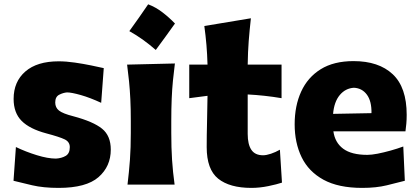

<svg xmlns="http://www.w3.org/2000/svg" viewBox="-20 -873 1977 908"><path d="M257.3 15.6Q185.1 15.6 132.1 3.2Q79.1 -9.3 43.9 -18.1L55.2 -177.7Q101.6 -155.3 153.8 -139.2Q206.1 -123 244.6 -123Q271 -124.5 290.5 -135.7Q310.1 -147 310.1 -177.2Q310.1 -202.1 285.9 -213.9Q261.7 -225.6 199.2 -242.2Q120.1 -263.2 82.3 -301.3Q44.4 -339.4 44.4 -405.3Q44.4 -486.8 99.9 -534.9Q155.3 -583 257.3 -583Q293 -583 333.5 -577.1Q374 -571.3 410.6 -563.7Q447.3 -556.2 470.7 -550.8L458.5 -386.7Q405.8 -411.1 361.8 -423.6Q317.9 -436 296.9 -436Q278.8 -434.6 260 -425Q241.2 -415.5 241.2 -388.2Q241.2 -364.3 259 -350.1Q276.9 -335.9 326.7 -323.2Q421.4 -297.9 462.6 -264.4Q503.9 -231 503.9 -165.5Q503.9 -85.9 445.8 -35.2Q387.7 15.6 257.3 15.6Z M680.7 -852.6Q716.2 -839.2 747.8 -815Q779.5 -790.8 807.5 -761.8Q785.4 -731.2 762.9 -699.8Q740.3 -668.4 716.7 -636.7Q689.3 -660.8 658.2 -683.4Q627 -706 591.6 -725.8Q615.2 -758.1 637.2 -789.7Q659.2 -821.4 680.7 -852.6ZM583 0Q590.3 -60.1 594.5 -116.9Q598.6 -173.8 598.6 -244.6V-300.8Q598.6 -358.9 596.4 -403.8Q594.2 -448.7 590.3 -488Q586.4 -527.3 581.1 -567.4L807.1 -572.8Q801.8 -532.2 797.9 -492.2Q793.9 -452.1 792 -406Q790 -359.9 790 -300.8V-244.6Q790 -173.8 793.7 -116.9Q797.4 -60.1 805.7 0Z M1168.9 15.6Q1065.9 15.6 1011.7 -28.1Q957.5 -71.8 957.5 -177.2Q957.5 -231 959 -289.6Q960.4 -348.1 961.4 -419.9L875 -408.7V-567.4H961.4Q960 -616.7 956.3 -660.4Q952.6 -704.1 946.3 -750L1166.5 -786.6Q1160.2 -729.5 1156.2 -678.7Q1152.3 -627.9 1151.4 -567.4H1311.5V-408.7Q1271.5 -415.5 1231 -419.9Q1190.4 -424.3 1151.4 -426.3V-239.7Q1151.4 -190.4 1168.7 -164.6Q1186 -138.7 1224.1 -138.7Q1239.7 -138.7 1261.5 -146Q1283.2 -153.3 1303.7 -165L1313.5 -9.3Q1290.5 -1.5 1249.3 7.1Q1208 15.6 1168.9 15.6Z M1692.9 15.6Q1580.6 15.6 1510 -22.9Q1439.5 -61.5 1406.5 -129.4Q1373.5 -197.3 1373.5 -285.2Q1373.5 -372.6 1404.3 -439.9Q1435.1 -507.3 1496.8 -545.7Q1558.6 -584 1651.9 -584Q1771 -584 1837.2 -522Q1903.3 -460 1903.3 -330.1Q1903.3 -306.2 1901.6 -288.1Q1899.9 -270 1897.5 -252H1556.6Q1564 -198.7 1603 -169.7Q1642.1 -140.6 1717.3 -140.6Q1736.8 -140.6 1765.9 -146.2Q1794.9 -151.9 1827.1 -160.9Q1859.4 -169.9 1887.2 -180.2L1894.5 -18.1Q1858.9 -8.8 1809.1 3.4Q1759.3 15.6 1692.9 15.6ZM1736.8 -337.9Q1737.8 -394.5 1715.1 -425.3Q1692.4 -456.1 1653.8 -458Q1613.8 -455.6 1586.9 -423.6Q1560.1 -391.6 1555.2 -334.5Z"/></svg>

Font: Pinar-DS2-FD ExtraBold
Style: Regular
Weight: 800
Designer: Amin Abedi
Version: Version 3.000